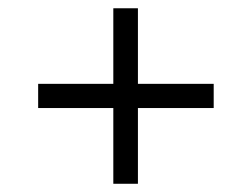

<svg xmlns="http://www.w3.org/2000/svg" viewBox="-20 -592 599 469"><path d="M316.9 -328.1V-143.1H256.8V-328.1H73.2V-387.2H256.8V-571.8H316.9V-387.2H502V-328.1Z"/></svg>

Font: Droid Serif
Style: Italic
Weight: 400
Italic angle: -12°
Designer: Monotype Design team
Foundry: Monotype Imaging Inc.
Version: Version 1.03